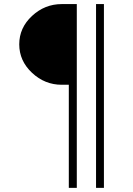

<svg xmlns="http://www.w3.org/2000/svg" viewBox="-20 -770 653 940"><path d="M316.9 -355H282.2Q199.2 -355 136.7 -413.6Q74.2 -472.2 74.2 -553Q74.2 -633.8 136.7 -691.9Q199.2 -750 282.2 -750H356V149.9H316.9ZM450.2 -750H488.8V149.9H450.2Z"/></svg>

Font: Oakes Grotesk
Style: Light Italic
Weight: 300
Designer: Samuel Oakes
Foundry: Samuel Oakes
Version: Version 1.0 | wf-rip DC20170320